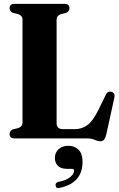

<svg xmlns="http://www.w3.org/2000/svg" viewBox="-20 -720 620 999"><path d="M324 -653 297 -646.5Q274.5 -638.5 274.5 -619V-80.5Q274.5 -48 307 -48H369Q405.5 -48 434 -68.5Q462.5 -89 491.5 -147L529.5 -225Q539 -247 559.5 -242.5Q581 -237 574.5 -209.5L533 -20.5Q528 -1 521.2 7Q514.5 15 502 15Q488.5 15 472.5 7.5Q456.5 0 430.5 0H55.5Q30 0 30 -22.5Q30 -39.5 47.5 -47L74.5 -53.5Q97 -61.5 97 -81V-619Q97 -638.5 74.5 -646.5L47.5 -653Q30 -660.5 30 -677.5Q30 -700 55.5 -700H316Q341.5 -700 341.5 -677.5Q341.5 -660.5 324 -653ZM329 158.5Q296 158.5 280.8 142.2Q265.5 126 265.5 102Q265.5 74 285 56.2Q304.5 38.5 335 38.5Q368.5 38.5 389 59.5Q409.5 80.5 409.5 121.5Q409.5 232.5 291 257.5Q272.5 263 269.5 246.5Q266.5 231.5 283 226.5Q325 218.5 345.2 201.5Q365.5 184.5 365.5 169Q365.5 158.5 354 158.5Z"/></svg>

Font: Fraunces 144pt S050
Style: Bold
Weight: 700
Version: Version 1.000; ttfautohint (v1.8.3)